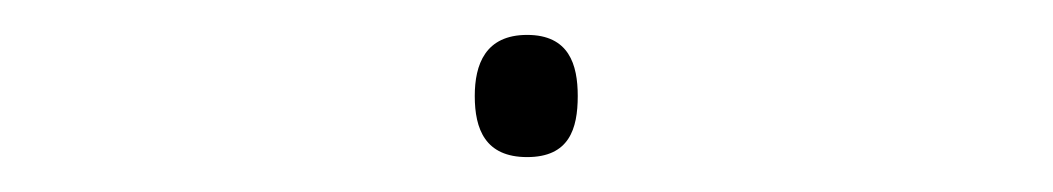

<svg xmlns="http://www.w3.org/2000/svg" viewBox="-20 -360 603 110"><path d="M282 -270C306 -270 311 -286 311 -305C311 -323 306 -340 282 -340C258 -340 252 -323 252 -305C252 -286 258 -270 282 -270Z"/></svg>

Font: Noto Sans Mono SemiCondensed Thin
Style: Regular
Weight: 100
Width: 4
Designer: Monotype Design Team
Foundry: Monotype Imaging Inc.
Version: Version 2.014